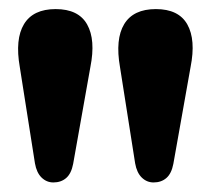

<svg xmlns="http://www.w3.org/2000/svg" viewBox="-20 -804 452 412"><path d="M309.5 -412.5Q295 -412.5 284.2 -423Q273.5 -433.5 270 -453.5L237.5 -660Q227 -720 246.5 -752.2Q266 -784.5 314.5 -784.5Q363.5 -784.5 382 -751.5Q400.5 -718.5 389 -660.5L352 -452.5Q348 -431.5 337 -422Q326 -412.5 309.5 -412.5ZM94.5 -412.5Q80 -412.5 69.2 -423Q58.5 -433.5 55 -453.5L22.5 -660Q12 -720 31.5 -752.2Q51 -784.5 99.5 -784.5Q148.5 -784.5 167 -751.5Q185.5 -718.5 174 -660.5L137 -452.5Q133 -431.5 122 -422Q111 -412.5 94.5 -412.5Z"/></svg>

Font: Fraunces 28pt Soft Wonky
Style: Bold
Weight: 700
Version: Version 1.000;[b76b70a41]